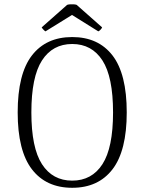

<svg xmlns="http://www.w3.org/2000/svg" viewBox="-20 -879 686 912"><path d="M323 13Q199 13 131.5 -75Q64 -163 64 -345Q64 -528 131.5 -615.5Q199 -703 323 -703Q447 -703 514.5 -615.5Q582 -528 582 -345Q582 -163 514.5 -75Q447 13 323 13ZM323 -21Q416 -21 466.5 -99Q517 -177 517 -345Q517 -514 466.5 -592Q416 -670 323 -670Q230 -670 179.5 -592Q129 -514 129 -345Q129 -177 179.5 -99Q230 -21 323 -21ZM344 -856 465 -749Q464 -745 458 -738.5Q452 -732 447 -730L322 -808L196 -730Q192 -732 186 -738.5Q180 -745 178 -749L299 -856Q305 -858 313.5 -858.5Q322 -859 330 -858.5Q338 -858 344 -856Z"/></svg>

Font: Arima Thin Light
Style: Regular
Weight: 300
Version: Version 1.100